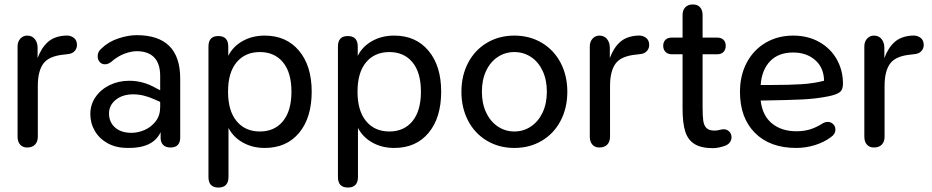

<svg xmlns="http://www.w3.org/2000/svg" viewBox="-20 -656 4189 863"><path d="M59 -42V-447Q59 -469 71.5 -482.5Q84 -496 102 -496Q124 -496 136.5 -480.5Q149 -465 149 -441V-395Q166 -441 195 -467Q224 -493 273 -496Q295 -498 310.5 -487Q326 -476 326 -454Q326 -438 315.5 -426.5Q305 -415 287 -413L271 -411Q201 -405 175.5 -371Q150 -337 150 -270V-42Q150 -19 137.5 -6Q125 7 102 7Q82 7 70.5 -6Q59 -19 59 -42Z M386 -143Q386 -186 409.5 -220Q433 -254 473 -273.5Q513 -293 561 -293Q624 -293 681 -260L700 -250V-314Q700 -424 596 -426Q571 -426 540.5 -415Q510 -404 480 -378Q466 -367 452 -367Q437 -367 428 -377.5Q419 -388 419 -403Q419 -424 436 -438Q468 -469 512.5 -483.5Q557 -498 594 -498Q790 -498 790 -303V-37Q790 -16 779 -4.5Q768 7 747 7Q725 7 713.5 -4.5Q702 -16 702 -36V-62Q668 11 553 9Q503 9 465 -11.5Q427 -32 406.5 -67Q386 -102 386 -143ZM571 -59Q601 -59 630.5 -72Q660 -85 680 -111Q700 -137 700 -175V-198L675 -209Q625 -232 579 -232Q531 -232 500.5 -207.5Q470 -183 470 -146Q470 -107 497 -83Q524 -59 571 -59Z M917 140V-447Q917 -494 961 -494Q1006 -494 1006 -447V-405Q1027 -447 1070.5 -471.5Q1114 -496 1170 -496Q1267 -496 1324 -428Q1381 -360 1381 -244Q1381 -127 1324.5 -59Q1268 9 1170 9Q1115 9 1072 -15Q1029 -39 1007 -81V140Q1007 163 995.5 175Q984 187 962 187Q917 187 917 140ZM1290 -244Q1290 -330 1252 -376Q1214 -422 1148 -422Q1082 -422 1043.5 -376Q1005 -330 1005 -244Q1005 -158 1043.5 -111.5Q1082 -65 1148 -65Q1214 -65 1252 -111.5Q1290 -158 1290 -244Z M1499 140V-447Q1499 -494 1543 -494Q1588 -494 1588 -447V-405Q1609 -447 1652.5 -471.5Q1696 -496 1752 -496Q1849 -496 1906 -428Q1963 -360 1963 -244Q1963 -127 1906.5 -59Q1850 9 1752 9Q1697 9 1654 -15Q1611 -39 1589 -81V140Q1589 163 1577.5 175Q1566 187 1544 187Q1499 187 1499 140ZM1872 -244Q1872 -330 1834 -376Q1796 -422 1730 -422Q1664 -422 1625.5 -376Q1587 -330 1587 -244Q1587 -158 1625.5 -111.5Q1664 -65 1730 -65Q1796 -65 1834 -111.5Q1872 -158 1872 -244Z M2054 -244Q2054 -316 2084 -373.5Q2114 -431 2168.5 -463.5Q2223 -496 2292 -496Q2361 -496 2415.5 -463.5Q2470 -431 2500 -373.5Q2530 -316 2530 -244Q2530 -171 2500 -113.5Q2470 -56 2415.5 -23.5Q2361 9 2292 9Q2223 9 2168.5 -23.5Q2114 -56 2084 -113.5Q2054 -171 2054 -244ZM2438 -244Q2438 -297 2419 -337.5Q2400 -378 2366.5 -400Q2333 -422 2292 -422Q2251 -422 2217.5 -400Q2184 -378 2165 -337.5Q2146 -297 2146 -244Q2146 -191 2165 -150.5Q2184 -110 2217.5 -87.5Q2251 -65 2292 -65Q2333 -65 2366.5 -87.5Q2400 -110 2419 -150.5Q2438 -191 2438 -244Z M2631 -42V-447Q2631 -469 2643.5 -482.5Q2656 -496 2674 -496Q2696 -496 2708.5 -480.5Q2721 -465 2721 -441V-395Q2738 -441 2767 -467Q2796 -493 2845 -496Q2867 -498 2882.5 -487Q2898 -476 2898 -454Q2898 -438 2887.5 -426.5Q2877 -415 2859 -413L2843 -411Q2773 -405 2747.5 -371Q2722 -337 2722 -270V-42Q2722 -19 2709.5 -6Q2697 7 2674 7Q2654 7 2642.5 -6Q2631 -19 2631 -42Z M3048 -167V-412H3000Q2982 -412 2971.5 -422.5Q2961 -433 2961 -450Q2961 -467 2971 -477Q2981 -487 3000 -487H3048V-588Q3048 -611 3060.5 -623.5Q3073 -636 3094 -636Q3115 -636 3126.5 -623.5Q3138 -611 3138 -588V-487H3203Q3222 -487 3232 -477Q3242 -467 3242 -450Q3242 -433 3232 -422.5Q3222 -412 3203 -412H3138V-175Q3138 -135 3141 -113.5Q3144 -92 3155.5 -80.5Q3167 -69 3192 -69Q3203 -69 3214 -72Q3225 -75 3233 -75Q3247 -75 3257.5 -65Q3268 -55 3268 -39Q3268 -27 3261 -17Q3254 -7 3242 -2Q3230 3 3213.5 6.5Q3197 10 3186 10Q3132 10 3102 -8.5Q3072 -27 3060 -65Q3048 -103 3048 -167Z M3306 -243Q3306 -317 3336.5 -374.5Q3367 -432 3421.5 -464Q3476 -496 3545 -496Q3611 -496 3662 -467.5Q3713 -439 3741 -389.5Q3769 -340 3769 -279Q3769 -252 3753.5 -241Q3738 -230 3703 -223Q3648 -212 3586 -209Q3524 -206 3399 -204Q3407 -136 3450 -101Q3493 -66 3560 -66Q3592 -66 3619.5 -74Q3647 -82 3677 -101Q3688 -108 3701 -108Q3715 -108 3725 -98Q3735 -88 3735 -74Q3735 -53 3714 -39Q3683 -16 3642 -3.5Q3601 9 3559 9Q3441 9 3373.5 -58.5Q3306 -126 3306 -243ZM3447 -274Q3527 -274 3582.5 -277.5Q3638 -281 3684 -293Q3683 -352 3644 -386Q3605 -420 3545 -420Q3479 -420 3441.5 -381Q3404 -342 3399 -274Z M3865 -42V-447Q3865 -469 3877.5 -482.5Q3890 -496 3908 -496Q3930 -496 3942.5 -480.5Q3955 -465 3955 -441V-395Q3972 -441 4001 -467Q4030 -493 4079 -496Q4101 -498 4116.5 -487Q4132 -476 4132 -454Q4132 -438 4121.5 -426.5Q4111 -415 4093 -413L4077 -411Q4007 -405 3981.5 -371Q3956 -337 3956 -270V-42Q3956 -19 3943.5 -6Q3931 7 3908 7Q3888 7 3876.5 -6Q3865 -19 3865 -42Z"/></svg>

Font: SN Pro
Style: Regular
Weight: 400
Designer: Tobias Whetton
Foundry: Supernotes
Version: Version 1.003